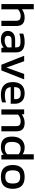

<svg xmlns="http://www.w3.org/2000/svg" viewBox="1758 -2538 783 4339"><g transform="rotate(90 2149.5 -368.5)"><path d="M72 -8V-740H190V-473Q224 -500 271 -517Q318 -534 376 -534Q474 -534 521 -487Q568 -440 568 -341V-8H450V-336Q450 -396 424.5 -420Q399 -444 336 -444Q297 -444 257 -427Q217 -410 191 -383V-8Z M862 3Q813 3 771 -14.5Q729 -32 704 -67Q679 -102 679 -155Q679 -228 729.5 -273.5Q780 -319 886 -319H1051V-341Q1051 -378 1039.5 -400Q1028 -422 998 -432Q968 -441 911 -441Q819 -441 740 -414V-502Q775 -516 825 -525Q875 -534 932 -534Q1045 -534 1104.5 -488Q1164 -442 1164 -339V-8H1063L1055 -60Q1024 -30 977.5 -13.5Q931 3 862 3ZM893 -82Q946 -82 986 -100Q1026 -117 1051 -148V-238H888Q836 -238 812.5 -218Q789 -198 789 -157Q789 -117 816 -99.5Q843 -82 893 -82Z M1572 -8H1443L1240 -523H1363L1507 -123L1652 -523H1774Z M2118 3Q1983 3 1909 -63.5Q1835 -130 1835 -266Q1835 -390 1898 -462Q1961 -534 2089 -534Q2207 -534 2266 -472.5Q2325 -411 2325 -314V-219H1948Q1957 -144 2002.5 -115.5Q2048 -87 2141 -87Q2180 -87 2222 -95Q2263 -102 2294 -114V-27Q2259 -12 2214 -4.5Q2169 3 2118 3ZM1948 -296H2221V-332Q2221 -385 2191.5 -415Q2162 -445 2093 -445Q2010 -445 1979 -409Q1948 -373 1948 -296Z M2452 -8V-523H2561L2566 -469Q2601 -496 2649.5 -515Q2698 -534 2756 -534Q2856 -534 2902 -487Q2948 -440 2948 -341V-8H2830V-336Q2830 -396 2805.5 -420Q2781 -444 2714 -444Q2674 -444 2635.5 -427.5Q2597 -411 2570 -385V-8Z M3302 3Q3232 3 3179 -21Q3126 -45 3096.5 -100.5Q3067 -156 3067 -249Q3067 -342 3098.5 -405.5Q3130 -469 3186 -501.5Q3242 -534 3313 -534Q3359 -534 3395.5 -523Q3432 -512 3466 -489V-740H3584V-8H3483L3476 -59Q3441 -27 3399.5 -12Q3358 3 3302 3ZM3333 -86Q3413 -86 3466 -140V-398Q3415 -444 3338 -444Q3263 -444 3225 -394Q3187 -344 3187 -248Q3187 -156 3222 -121Q3257 -86 3333 -86Z M3978 3Q3838 3 3773.5 -66.5Q3709 -136 3709 -265.5Q3709 -395 3774 -464.5Q3839 -534 3978 -534Q4117 -534 4182 -464.5Q4247 -395 4247 -265.5Q4247 -136 4182.5 -66.5Q4118 3 3978 3ZM3978 -97Q4059 -97 4093 -136.5Q4127 -176 4127 -265.5Q4127 -355 4093 -394Q4059 -433 3978 -433Q3897 -433 3863 -394Q3829 -355 3829 -265.5Q3829 -176 3863 -136.5Q3897 -97 3978 -97Z"/></g></svg>

Font: Kanit Cyrillic
Style: Regular
Weight: 400
Designer: Katatrad Team, Sasha Pavljenko
Foundry: CadsonDemak, Pavljenko + Design
Version: Version 1.002;Fontself Maker 3.5.7